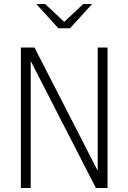

<svg xmlns="http://www.w3.org/2000/svg" viewBox="-20 -937 640 957"><path d="M84 0V-700H152L467 -86V-700H516V0H458L133 -633V0ZM271 -796 161 -917H205L300 -828L395 -917H439L329 -796Z"/></svg>

Font: Red Hat Mono VF Light
Style: Regular
Weight: 300
Monospace: yes
Designer: Pentagram, MCKL
Foundry: Pentagram, MCKL
Version: Version 1.023